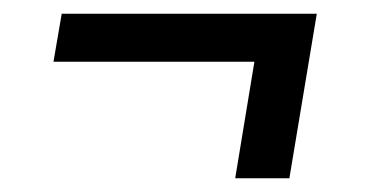

<svg xmlns="http://www.w3.org/2000/svg" viewBox="-20 -395 540 280"><path d="M323 -135 351 -305H58L70 -375H442L402 -135Z"/></svg>

Font: Iosevka SS18
Style: Italic
Weight: 400
Italic angle: -9°
Monospace: yes
Designer: Belleve Invis
Foundry: Belleve Invis
Version: Version 25.1.1; ttfautohint (v1.8.4)